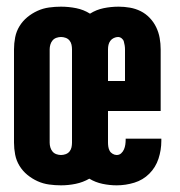

<svg xmlns="http://www.w3.org/2000/svg" viewBox="-20 -548 540 576"><path d="M163 8Q145 8 127 5.5Q109 3 92.5 -4.5Q76 -12 62 -23.5Q48 -35 38.5 -50.5Q29 -66 25.5 -84Q22 -102 22 -120V-400Q22 -418 25.5 -436Q29 -454 38.5 -469.5Q48 -485 62 -496.5Q76 -508 92.5 -515.5Q109 -523 127 -525.5Q145 -528 163 -528Q186 -528 208.5 -523.5Q231 -519 250 -507Q269 -519 291 -523.5Q313 -528 336 -528Q353 -528 370 -525Q387 -522 402 -514.5Q417 -507 429 -494.5Q441 -482 448.5 -466.5Q456 -451 459 -434Q462 -417 462 -400V-215H304V-120Q304 -114 305 -107.5Q306 -101 309 -95.5Q312 -90 318 -86.5Q324 -83 330 -83Q338 -83 343.5 -88Q349 -93 352 -100Q355 -107 356 -114.5Q357 -122 357 -129Q357 -130 357 -130.5Q357 -131 357 -132H464Q464 -130 464 -128.5Q464 -127 464 -125Q464 -98 455.5 -72Q447 -46 428 -27Q409 -8 383 0Q357 8 330 8Q309 8 287.5 3.5Q266 -1 248 -12Q229 -1 207 3.5Q185 8 163 8ZM355 -305V-400Q355 -406 354 -412Q353 -418 351.5 -423.5Q350 -429 345 -433Q340 -437 334 -437Q328 -437 321.5 -434Q315 -431 311 -425.5Q307 -420 305.5 -413.5Q304 -407 304 -400V-305ZM163 -83Q170 -83 177 -85.5Q184 -88 188.5 -93.5Q193 -99 194.5 -106Q196 -113 196 -120V-400Q196 -407 194.5 -414Q193 -421 188.5 -426.5Q184 -432 177 -434.5Q170 -437 163 -437Q156 -437 149 -434.5Q142 -432 137.5 -426.5Q133 -421 131 -414Q129 -407 129 -400V-120Q129 -113 131 -106Q133 -99 137.5 -93.5Q142 -88 149 -85.5Q156 -83 163 -83Z"/></svg>

Font: Iosevka SS04 Extrabold
Style: Regular
Weight: 800
Monospace: yes
Designer: Belleve Invis
Foundry: Belleve Invis
Version: Version 19.0.0; ttfautohint (v1.8.4)